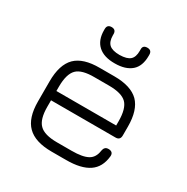

<svg xmlns="http://www.w3.org/2000/svg" viewBox="-155 -807 913 939"><g transform="rotate(30 301.0 -337.0)"><path d="M496.5 -216C496.5 -216 132.5 -216 132.5 -216C132.5 -216 132.5 -179.5 132.5 -179.5C132.5 -132.5 142 -99.5 161 -81C179.5 -62 213 -52.5 260.5 -52.5C260.5 -52.5 260.5 -52.5 260.5 -52.5C260.5 -52.5 342.5 -52.5 342.5 -52.5C384.5 -52.5 415 -58 434.5 -69C453.5 -79.5 465 -98.5 468.5 -125C468.5 -125 468.5 -125 468.5 -125C470 -133.5 472.5 -139.5 477 -144C481 -148.5 487.5 -150.5 496 -150.5C496 -150.5 496 -150.5 496 -150.5C504.5 -150.5 511.5 -148 516 -143.5C520.5 -138.5 522 -131.5 521 -123C521 -123 521 -123 521 -123C516.5 -81 500 -50 470.5 -30C441 -10 398.5 0 342.5 0C342.5 0 342.5 0 342.5 0C342.5 0 260.5 0 260.5 0C198 0 152.5 -14.5 123.5 -43.5C94.5 -72 80 -117.5 80 -179.5C80 -179.5 80 -179.5 80 -179.5C80 -179.5 80 -292.5 80 -292.5C80 -355.5 94.5 -401.5 123.5 -430.5C152.5 -459 198 -473 260.5 -472.5C260.5 -472.5 260.5 -472.5 260.5 -472.5C260.5 -472.5 342.5 -472.5 342.5 -472.5C405 -472.5 450.5 -458 479.5 -429.5C508 -400.5 522.5 -355 522.5 -292.5C522.5 -292.5 522.5 -292.5 522.5 -292.5C522.5 -292.5 522.5 -242.5 522.5 -242.5C522.5 -225 514 -216 496.5 -216C496.5 -216 496.5 -216 496.5 -216ZM342.5 -420C342.5 -420 260.5 -420 260.5 -420C213 -420.5 179.5 -411.5 161 -393C142 -374 132.5 -340.5 132.5 -292.5C132.5 -292.5 132.5 -292.5 132.5 -292.5C132.5 -292.5 132.5 -268.5 132.5 -268.5C132.5 -268.5 470 -268.5 470 -268.5C470 -268.5 470 -292.5 470 -292.5C470 -340 460.5 -373.5 442 -392C423.5 -410.5 390 -420 342.5 -420C342.5 -420 342.5 -420 342.5 -420ZM312 -528C312 -528 312 -528 312 -528C271 -527.5 239.5 -537.5 218 -557C196.5 -576.5 185.5 -605 185.5 -642.5C185.5 -642.5 185.5 -642.5 185.5 -642.5C185.5 -642.5 185.5 -649.5 185.5 -649.5C185.5 -666 194 -674.5 210.5 -674.5C210.5 -674.5 210.5 -674.5 210.5 -674.5C227 -674.5 235.5 -666 235.5 -649.5C235.5 -649.5 235.5 -649.5 235.5 -649.5C235.5 -649.5 235.5 -642.5 235.5 -642.5C235.5 -619 241.5 -602 253 -591.5C264.5 -581 284 -575.5 311.5 -575.5C311.5 -575.5 311.5 -575.5 311.5 -575.5C339.5 -576 359 -581.5 370.5 -592C382 -602.5 387.5 -619 387.5 -642.5C387.5 -642.5 387.5 -642.5 387.5 -642.5C387.5 -642.5 387.5 -652.5 387.5 -652.5C387.5 -667 396 -674.5 412.5 -674.5C412.5 -674.5 412.5 -674.5 412.5 -674.5C429 -674.5 437.5 -666 437.5 -649.5C437.5 -649.5 437.5 -649.5 437.5 -649.5C437.5 -649.5 437.5 -642.5 437.5 -642.5C437.5 -604 426.5 -575 405 -556.5C383 -537.5 352 -528 312 -528Z"/></g></svg>

Font: Jura-Fortis-Regular
Style: Regular
Weight: 500
Designer: Daniel Johnson, Alexei Vanyashin, Mirko Velimirovic
Foundry: Daniel Johnson
Version: ""